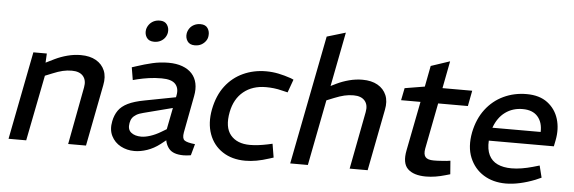

<svg xmlns="http://www.w3.org/2000/svg" viewBox="-49 -928 3269 1094"><g transform="rotate(5 1585.0 -381.5)"><path d="M27 0 125 -503H202L198 -425L178 -440L249 -475Q282 -491 320 -501Q358 -511 396 -511Q448 -511 483 -491Q518 -471 533 -435.5Q548 -400 538 -351L470 0H368L430 -329Q438 -370 417.5 -394Q397 -418 353 -418Q326 -418 300.5 -412Q275 -406 244 -393L202 -376L128 0Z M1070 3Q1059 5 1047.5 6Q1036 7 1028 7Q968 7 944 -23Q920 -53 921 -97L917 -116L959 -330Q967 -371 945 -395Q923 -419 866 -419Q827 -419 793 -414Q759 -409 730 -402L703 -395L691 -467L719 -476Q761 -490 805.5 -500.5Q850 -511 898 -511Q943 -511 977 -498.5Q1011 -486 1032 -463Q1053 -440 1060 -407.5Q1067 -375 1059 -334L1019 -123Q1013 -89 1027 -78Q1041 -67 1088 -62ZM747 7Q704 7 668.5 -12Q633 -31 615 -67Q597 -103 607 -152Q614 -187 632 -213Q650 -239 685.5 -256.5Q721 -274 780 -285L978 -323L966 -262L780 -214Q755 -208 740 -199Q725 -190 717 -178.5Q709 -167 706 -150Q699 -113 720.5 -95.5Q742 -78 779 -78Q801 -78 830.5 -87.5Q860 -97 890 -115L942 -146L950 -91L893 -46Q858 -19 820 -6Q782 7 747 7ZM805 -623Q775 -623 762 -642.5Q749 -662 753 -687Q756 -703 766 -716.5Q776 -730 791.5 -738Q807 -746 828 -746Q856 -746 869 -727Q882 -708 879 -684Q877 -668 867.5 -654Q858 -640 842 -631.5Q826 -623 805 -623ZM1037 -623Q1008 -623 995 -642.5Q982 -662 986 -687Q989 -703 998.5 -716.5Q1008 -730 1024 -738Q1040 -746 1060 -746Q1089 -746 1101.5 -727Q1114 -708 1111 -684Q1110 -668 1100 -654Q1090 -640 1074.5 -631.5Q1059 -623 1037 -623Z M1381 7Q1305 7 1251 -28.5Q1197 -64 1174.5 -126.5Q1152 -189 1167 -268Q1183 -349 1224 -402.5Q1265 -456 1325 -483.5Q1385 -511 1456 -511Q1492 -511 1526.5 -504Q1561 -497 1599 -484L1615 -477L1588 -402L1558 -409Q1531 -416 1508 -418.5Q1485 -421 1463 -421Q1386 -421 1335 -379.5Q1284 -338 1269 -262Q1252 -174 1289 -129.5Q1326 -85 1400 -85Q1444 -85 1501 -97L1528 -103L1541 -25L1519 -18Q1479 -5 1446 1Q1413 7 1381 7Z M1638 0 1782 -738 1889 -770 1822 -425 1789 -440 1860 -475Q1893 -491 1931 -501Q1969 -511 2007 -511Q2059 -511 2094 -491Q2129 -471 2144 -435.5Q2159 -400 2149 -351L2081 0H1978L2041 -329Q2049 -370 2028.5 -394Q2008 -418 1964 -418Q1937 -418 1911.5 -412Q1886 -406 1854 -393L1812 -376L1739 0Z M2415 7Q2344 7 2310.5 -25.5Q2277 -58 2292 -133L2347 -414H2236L2250 -484L2364 -503L2387 -623L2495 -659L2465 -503H2635L2618 -414H2448L2397 -151Q2391 -118 2403.5 -103Q2416 -88 2451 -88Q2474 -88 2491 -89.5Q2508 -91 2525 -92L2546 -95L2552 -18L2524 -10Q2497 -2 2469 2.5Q2441 7 2415 7Z M2871 7Q2798 7 2744 -26.5Q2690 -60 2664.5 -121.5Q2639 -183 2655 -267Q2671 -345 2712.5 -399.5Q2754 -454 2814.5 -482.5Q2875 -511 2946 -511Q3020 -511 3066 -476Q3112 -441 3129 -385Q3146 -329 3133 -263L3126 -228H2754Q2751 -178 2767 -145.5Q2783 -113 2816 -97.5Q2849 -82 2896 -82Q2924 -82 2954.5 -87Q2985 -92 3017 -101L3055 -112L3072 -44L3038 -29Q2995 -12 2952 -2.5Q2909 7 2871 7ZM2768 -303H3044Q3046 -358 3017 -391Q2988 -424 2931 -424Q2874 -424 2831.5 -393Q2789 -362 2768 -303Z"/></g></svg>

Font: REM
Style: Italic
Weight: 400
Italic angle: -11°
Designer: Octavio Pardo
Foundry: Ashler Design
Version: Version 1.005;gftools[0.9.28]